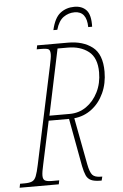

<svg xmlns="http://www.w3.org/2000/svg" viewBox="-83 -935 624 977"><g transform="rotate(-5 229.5 -446.5)"><path d="M-23 0 -19 -20H4Q29 -20 42.5 -26Q56 -32 63.5 -51Q71 -70 79 -108L185 -606Q189 -626 191.5 -639.5Q194 -653 194 -663Q194 -683 185.5 -688.5Q177 -694 148 -694H125L129 -714H287Q363 -714 411 -677Q459 -640 459 -551Q459 -491 436.5 -442Q414 -393 374.5 -363Q335 -333 285 -328L330 -90Q338 -48 350.5 -34Q363 -20 394 -20H401L396 0H391Q359 0 342 -8Q325 -16 317 -34Q309 -52 303 -82L258 -327H154L107 -108Q98 -69 98 -51Q98 -32 108.5 -26Q119 -20 144 -20H181L177 0ZM264 -352Q311 -352 348.5 -378Q386 -404 408.5 -449Q431 -494 431 -550Q431 -624 389.5 -656.5Q348 -689 283 -689H231L160 -352ZM218 -784Q232 -846 262.5 -869.5Q293 -893 334 -893Q374 -893 396 -868.5Q418 -844 416 -784H396Q395 -865 333 -865Q302 -865 276.5 -847Q251 -829 238 -784Z"/></g></svg>

Font: Noto Serif ExtraCondensed Thin
Style: Italic
Weight: 100
Width: 2
Italic angle: -12°
Designer: Monotype Design Team
Foundry: Monotype Imaging Inc.
Version: Version 2.013